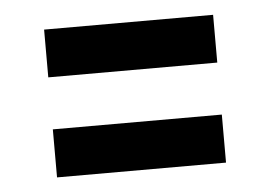

<svg xmlns="http://www.w3.org/2000/svg" viewBox="-33 -591 494 352"><g transform="rotate(-5 214.5 -415.0)"><path d="M59.1 -462.9V-550.8H370.1V-462.9ZM59.1 -278.8V-367.2H370.1V-278.8Z"/></g></svg>

Font: Oswald Medium
Style: Regular
Weight: 500
Designer: Vernon Adams
Foundry: Vernon Adams
Version: Version 4.103